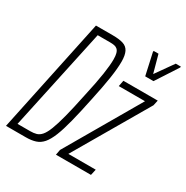

<svg xmlns="http://www.w3.org/2000/svg" viewBox="-165 -863 972 1002"><g transform="rotate(30 320.5 -362.0)"><path d="M5 0 150 -688H251Q290 -688 314 -680.5Q338 -673 349 -651.5Q360 -630 360 -591Q360 -551 351 -491.5Q342 -432 323 -344Q305 -257 289.5 -196Q274 -135 258.5 -96.5Q243 -58 225 -37Q207 -16 182.5 -8Q158 0 124 0ZM52 -39H128Q149 -39 165 -43.5Q181 -48 194.5 -63.5Q208 -79 221 -112Q234 -145 248.5 -201Q263 -257 281 -344Q301 -433 309.5 -490Q318 -547 318 -580Q318 -603 314 -617Q310 -631 302 -638Q294 -645 283 -647Q272 -649 257 -649H183ZM306 0 312 -32 569 -474H411L418 -510H625L618 -478L360 -36H525L517 0ZM505 -587 476 -718 477 -724H506L535 -618L610 -724H641L640 -718L555 -587Z"/></g></svg>

Font: Saira UltraCondensed ExtraLight
Style: Italic
Weight: 250
Width: 1
Italic angle: -12°
Designer: Hector Gatti with collaboration of the Omnibus-Type team
Foundry: Omnibus-Type
Version: Version 1.101